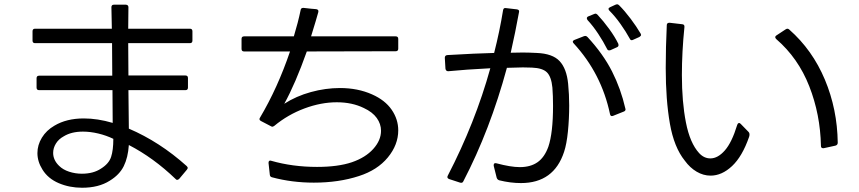

<svg xmlns="http://www.w3.org/2000/svg" viewBox="-20 -836 4040 903"><path d="M145 -701H506L504 -802Q504 -814 516 -814H572Q584 -813 584 -802Q584 -737 583 -701H873Q885 -701 885 -689V-645Q885 -633 873 -633H583L584 -481H852Q864 -481 864 -469V-424Q864 -412 852 -412H584L586 -231Q731 -169 858 -55Q863 -50 863 -46Q863 -44 859 -38L823 5Q818 10 813 10Q809 10 806 6Q702 -94 586 -154Q582 -95 562 -54.5Q542 -14 496 14Q444 47 366 47Q307 47 256.5 25.5Q206 4 180 -38Q156 -76 156 -116Q156 -154 177 -188.5Q198 -223 236 -245Q293 -279 374 -279Q439 -279 510 -258L509 -412H164Q152 -412 152 -424V-468Q152 -480 164 -480H508L507 -633H145Q133 -633 133 -645V-689Q133 -701 145 -701ZM370 -217Q316 -217 280 -195Q256 -182 243 -161Q230 -140 230 -117Q230 -83 258 -56Q276 -38 305 -28.5Q334 -19 365 -19Q419 -19 455 -43Q492 -66 502.5 -98Q513 -130 513 -183Q480 -199 442.5 -208Q405 -217 370 -217Z M1128 -665H1362Q1382 -731 1394 -789Q1395 -799 1407 -799Q1449 -794 1467 -793Q1480 -791 1477 -779Q1469 -749 1443 -665H1841Q1853 -665 1853 -653V-607Q1853 -595 1841 -595L1423 -594Q1369 -442 1317 -348Q1373 -384 1442 -403Q1511 -422 1579 -422Q1663 -422 1730 -392Q1791 -365 1822 -320Q1853 -275 1853 -223Q1853 -155 1804 -95.5Q1755 -36 1668 -8Q1573 23 1456 23Q1353 23 1260 -2Q1250 -4 1249 -14Q1248 -29 1243 -69V-71Q1243 -77 1246.5 -79.5Q1250 -82 1255 -80Q1356 -51 1471 -51Q1570 -51 1635 -73Q1699 -95 1735.5 -135.5Q1772 -176 1772 -221Q1772 -253 1752 -281Q1732 -309 1691 -328Q1636 -355 1564 -355Q1490 -355 1412 -326Q1334 -297 1270 -244Q1264 -240 1261 -240Q1258 -240 1253 -243L1207 -267Q1196 -273 1203 -283Q1286 -423 1344 -594H1128Q1116 -594 1116 -606V-653Q1116 -665 1128 -665Z M2951 -647Q2945 -647 2942 -654Q2924 -687 2898.5 -723Q2873 -759 2846 -786Q2842 -790 2842 -794Q2842 -799 2849 -802L2875 -814Q2881 -816 2882 -816Q2887 -816 2892 -811Q2918 -785 2945.5 -748.5Q2973 -712 2993 -678Q2995 -674 2995 -672Q2995 -667 2987 -662L2958 -649Q2954 -647 2951 -647ZM2086 -10Q2215 -259 2286 -515Q2169 -509 2088 -501Q2077 -501 2075 -513L2072 -564Q2072 -576 2084 -577Q2219 -585 2304 -587Q2330 -689 2346 -788Q2348 -800 2359 -798L2411 -792Q2424 -790 2421 -779Q2404 -685 2382 -588L2438 -589Q2466 -589 2504 -587Q2579 -584 2612 -548.5Q2645 -513 2652 -442Q2657 -392 2657 -340Q2657 -277 2651 -217.5Q2645 -158 2633 -122Q2585 25 2430 25Q2381 25 2328 12Q2319 9 2316 0L2302 -56V-60Q2302 -71 2315 -68Q2382 -50 2425 -50Q2475 -50 2508 -73Q2541 -96 2559 -146Q2581 -211 2581 -338Q2581 -385 2578 -424Q2573 -475 2552.5 -495.5Q2532 -516 2482 -518L2439 -519Q2420 -519 2364 -517Q2285 -225 2159 17Q2155 26 2144 23L2092 6Q2080 1 2086 -10ZM2845 -599Q2838 -599 2835 -606Q2818 -640 2793.5 -677Q2769 -714 2743 -742Q2740 -747 2740 -750Q2740 -756 2747 -759L2774 -770Q2778 -772 2780 -772Q2785 -772 2790 -767Q2818 -737 2845 -700Q2872 -663 2888 -630Q2889 -628 2889 -624Q2889 -617 2882 -614L2851 -600Q2849 -599 2845 -599ZM2858 -290Q2851 -290 2849 -299Q2809 -490 2678 -632Q2674 -636 2674 -640Q2674 -645 2681 -648L2727 -666Q2729 -667 2733 -667Q2738 -667 2743 -662Q2817 -582 2858.5 -500Q2900 -418 2921 -326L2922 -322Q2922 -314 2913 -311L2863 -291Q2861 -290 2858 -290Z M3111 -516Q3111 -613 3116 -718Q3116 -729 3129 -729L3189 -722Q3200 -721 3199 -709Q3187 -592 3187 -483Q3187 -357 3206 -260Q3225 -163 3268 -116Q3291 -91 3321 -91Q3356 -91 3389 -128.5Q3422 -166 3447 -248Q3449 -255 3453.5 -257Q3458 -259 3463 -254L3501 -215Q3505 -211 3505 -204Q3505 -197 3503 -192Q3471 -100 3423 -55Q3375 -10 3322 -10Q3288 -10 3256.5 -28.5Q3225 -47 3201 -80Q3150 -143 3130.5 -255Q3111 -367 3111 -516ZM3851 -139Q3841 -139 3841 -150Q3838 -298 3786 -430.5Q3734 -563 3631 -652Q3626 -657 3626 -661Q3626 -666 3631 -669L3675 -698Q3680 -701 3683 -701Q3688 -701 3692 -697Q3801 -601 3859.5 -461.5Q3918 -322 3920 -165Q3920 -154 3909 -151L3854 -139Z"/></svg>

Font: LINE Seed JP_TTF Regular
Style: Regular
Weight: 400
Designer: LINE & Fontrix & Fontworks
Version: Version 1.002